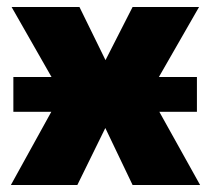

<svg xmlns="http://www.w3.org/2000/svg" viewBox="-20 -526 601 546"><path d="M11 0 180 -306 187 -201 13 -506H206L281 -353H279L357 -506H546L371 -201L378 -307L549 0H357L279 -163H280L200 0ZM18 -208V-307H540V-208Z"/></svg>

Font: Nunito Sans 7pt SemiCondensed Black
Style: Regular
Weight: 900
Width: 4
Designer: Vernon Adams
Foundry: Vernon Adams
Version: Version 3.101;gftools[0.9.27]